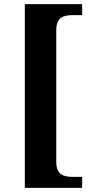

<svg xmlns="http://www.w3.org/2000/svg" viewBox="-20 -780 454 928"><path d="M100 128H377V75H334C289 75 252 66 252 3V-635C252 -698 289 -707 334 -707H377V-760H100Z"/></svg>

Font: Noto Serif NP Hmong
Style: Bold
Weight: 700
Designer: Dalton Maag Ltd
Foundry: Dalton Maag Ltd
Version: Version 1.001